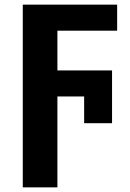

<svg xmlns="http://www.w3.org/2000/svg" viewBox="-20 -566 559 826"><path d="M227 240H78V-546H484V-434H227V-263H462V-36H342V-151H227Z"/></svg>

Font: Noto Sans
Style: Bold
Weight: 700
Designer: Monotype Design Team
Foundry: Monotype Imaging Inc.
Version: Version 2.000;GOOG;noto-source:20170915:90ef993387c0; ttfaut